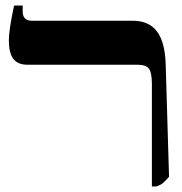

<svg xmlns="http://www.w3.org/2000/svg" viewBox="-20 -667 659 694"><path d="M529 -364Q529 -404 518.5 -418.5Q508 -433 477 -433H80Q44 -433 28 -454.5Q12 -476 12 -521Q12 -560 31 -647H62V-625Q62 -592 96 -592H460Q519 -592 548 -552.5Q577 -513 579 -432L591 -28Q577 -12 568.5 -5Q560 2 545 7H529Z"/></svg>

Font: Noto Serif Hebrew CondExtraBold
Style: Regular
Weight: 800
Width: 3
Designer: Monotype Design Team
Foundry: Monotype Imaging Inc.
Version: Version 1.000